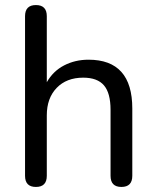

<svg xmlns="http://www.w3.org/2000/svg" viewBox="-20 -732 620 759"><path d="M122 7Q79 7 79 -37V-668Q79 -712 122 -712Q165 -712 165 -668V-407Q190 -451 233.5 -473.5Q277 -496 330 -496Q503 -496 503 -303V-37Q503 7 460 7Q417 7 417 -37V-298Q417 -364 391 -394.5Q365 -425 309 -425Q243 -425 204 -384.5Q165 -344 165 -276V-37Q165 7 122 7Z"/></svg>

Font: Chiron GoRound TC N
Style: Regular
Weight: 350
Designer: Ryoko NISHIZUKA 西塚涼子 (kana, bopomofo & ideographs); Paul D. Hunt (Latin, Greek & Cyrillic); Sandoll Communications 산돌커뮤니
Foundry: Adobe
Version: Version 1.000;hotconv 1.1.1;makeotfexe 2.6.0